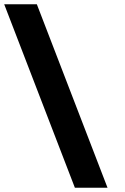

<svg xmlns="http://www.w3.org/2000/svg" viewBox="-291 -880 584 900"><path d="M60 0H213L-118.3 -860H-271.3Z"/></svg>

Font: Hussar
Style: BdOpOblFour
Weight: 700
Foundry: Cannot Into Space Fonts
Version: Version 2.00